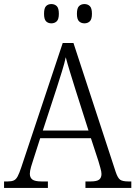

<svg xmlns="http://www.w3.org/2000/svg" viewBox="-21 -926 667 946"><path d="M-1 0V-32H17Q36 -32 47 -37Q58 -42 66 -57Q74 -72 84 -102L288 -714H341L549 -79Q559 -49 571 -40.5Q583 -32 612 -32H626V0H400V-32H425Q456 -32 467.5 -41Q479 -50 479 -69Q479 -80 473.5 -99Q468 -118 464 -132L427 -245H177L143 -139Q138 -125 132 -104Q126 -83 126 -70Q126 -51 138.5 -41.5Q151 -32 184 -32H215V0ZM190 -283H415L351 -484Q337 -529 324 -571Q311 -613 303 -644Q297 -615 284.5 -575Q272 -535 259 -494ZM395 -811Q379 -811 368.5 -821Q358 -831 358 -858Q358 -886 368.5 -896Q379 -906 395 -906Q411 -906 421.5 -896Q432 -886 432 -858Q432 -831 421.5 -821Q411 -811 395 -811ZM232 -811Q216 -811 206 -821Q196 -831 196 -858Q196 -886 206 -896Q216 -906 232 -906Q248 -906 258.5 -896Q269 -886 269 -858Q269 -831 258.5 -821Q248 -811 232 -811Z"/></svg>

Font: Noto Serif SemiCondensed Light
Style: Regular
Weight: 300
Width: 4
Designer: Monotype Design Team
Foundry: Monotype Imaging Inc.
Version: Version 2.013